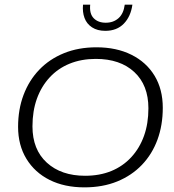

<svg xmlns="http://www.w3.org/2000/svg" viewBox="-20 -798 750 828"><path d="M344 10Q258 10 194 -22Q130 -54 94 -113Q58 -172 58 -251Q58 -326 81.5 -388.5Q105 -451 149 -497Q193 -543 255.5 -568.5Q318 -594 396 -594Q482 -594 546.5 -562Q611 -530 646.5 -471.5Q682 -413 682 -333Q682 -258 659 -195.5Q636 -133 592 -87Q548 -41 485.5 -15.5Q423 10 344 10ZM347 -40Q410 -40 460 -60.5Q510 -81 546 -120Q582 -159 601 -212Q620 -265 620 -331Q620 -431 559 -487.5Q498 -544 393 -544Q331 -544 280.5 -523.5Q230 -503 194 -464Q158 -425 139 -372Q120 -319 120 -253Q120 -153 182 -96.5Q244 -40 347 -40ZM434 -665Q400 -665 377 -680Q354 -695 344.5 -720.5Q335 -746 338 -778H369Q365 -739 384 -719.5Q403 -700 436 -700Q469 -700 491 -719.5Q513 -739 518 -778H551Q544 -727 514 -696Q484 -665 434 -665Z"/></svg>

Font: Rokkitt SemiBold Light
Style: Italic
Weight: 300
Italic angle: -9°
Version: Version 3.103